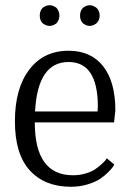

<svg xmlns="http://www.w3.org/2000/svg" viewBox="-20 -704 493 734"><path d="M170 -605Q156 -605 143 -615Q132 -626 132 -644Q132 -663 143 -674Q156 -684 170 -684Q183 -684 196 -674Q207 -661 207 -644Q207 -628 196 -615Q183 -605 170 -605ZM297 -615Q286 -626 286 -644Q286 -663 297 -674Q310 -684 323 -684Q336 -684 349 -674Q361 -662 361 -644Q361 -627 349 -615Q336 -605 323 -605Q310 -605 297 -615ZM251 10Q151 10 94 -52.5Q37 -115 37 -240Q37 -366 92 -438Q147 -510 242 -510Q328 -510 374.5 -450.5Q421 -391 421 -282L416 -236H113Q113 -34 259 -34Q284 -34 306.5 -40.5Q329 -47 343 -56.5Q357 -66 368 -76Q379 -86 384 -92L388 -99L417 -75Q415 -72 411.5 -66Q408 -60 393.5 -45.5Q379 -31 361.5 -19.5Q344 -8 314.5 1Q285 10 251 10ZM114 -278H353Q354 -288 354 -297Q354 -467 242 -467Q124 -467 114 -278Z"/></svg>

Font: Arsenal
Style: Regular
Weight: 400
Designer: Andrij Shevchenko
Foundry: Stairsfor
Version: Version 2.001;PS 002.001;hotconv 1.0.88;makeotf.lib2.5.64775